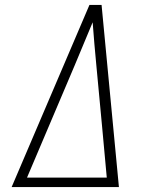

<svg xmlns="http://www.w3.org/2000/svg" viewBox="-20 -755 640 775"><path d="M27 0 341 -735H390L460 0ZM411 -38 392 -245 369 -490Q365 -534 361 -577.5Q357 -621 354 -665Q336 -621 317.5 -577.5Q299 -534 281 -490L89 -38Z"/></svg>

Font: Iosevka Etoile XLtObl
Style: Regular
Weight: 200
Italic angle: -9°
Designer: Belleve Invis
Foundry: Belleve Invis
Version: Version 15.5.2; ttfautohint (v1.8.4)